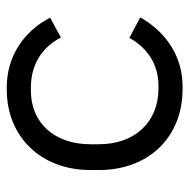

<svg xmlns="http://www.w3.org/2000/svg" viewBox="-16 -550 572 581"><g transform="rotate(-90 270.5 -260.0)"><path d="M291 6H299C386 6 461 -40 508 -122L446 -155C414 -98 363 -67 302 -67H292C191 -67 124 -139 124 -247V-273C124 -381 188 -453 286 -453H296C363 -453 417 -421 447 -362L507 -395C464 -478 386 -526 297 -526H289C147 -526 46 -423 46 -273V-247C46 -97 145 6 291 6Z"/></g></svg>

Font: Fixel Text Regular
Style: Regular
Weight: 400
Width: 4
Designer: AlfaBravo + MacPaw
Foundry: Kyrylo Tkachov, Marchela Mozhyna, Serhii Makarenko, Maria Weinstein, Zakhar Kryvoshyya
Version: Version 1.211